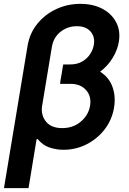

<svg xmlns="http://www.w3.org/2000/svg" viewBox="-33 -757 657 981"><path d="M377.4 -737.3Q442.4 -737.3 490 -712.2Q537.6 -687 560.5 -643.1Q583.5 -599.1 574.2 -543.5Q567.4 -502 542.7 -461.2Q518.1 -420.4 478.5 -390.6Q524.4 -361.8 541.7 -313Q559.1 -264.2 549.8 -208Q539.6 -145.5 502.2 -96.7Q464.8 -47.9 409.7 -19.8Q354.5 8.3 291.5 8.3Q253.4 8.3 219 -3.7Q184.6 -15.6 159.2 -46.9L153.8 -44.9L112.8 204.1H-12.7L107.9 -522.9Q118.7 -587.4 157.7 -635.5Q196.8 -683.6 254.2 -710.4Q311.5 -737.3 377.4 -737.3ZM288.6 -420.9H289.1L290 -427.7H324.7Q361.8 -427.7 387.5 -442.9Q413.1 -458 427.7 -481Q442.4 -503.9 446.3 -527.3Q453.6 -568.8 429.4 -596.2Q405.3 -623.5 359.4 -623Q313.5 -623.5 276.9 -595Q240.2 -566.4 231.9 -516.6L181.2 -210Q176.8 -165.5 203.4 -134Q230 -102.5 284.7 -102.5Q341.3 -102.5 380.4 -136Q419.4 -169.4 427.2 -216.8Q435.1 -265.1 406.7 -296.9Q378.4 -328.6 327.6 -328.6H273.9L275.4 -339.8H274.9L282.7 -383.3Z"/></svg>

Font: Inter Semi Bold
Style: Italic
Weight: 600
Italic angle: -9.39999°
Designer: Rasmus Andersson
Foundry: rsms
Version: Version 4.000;git-3c8e0fc